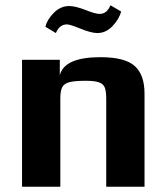

<svg xmlns="http://www.w3.org/2000/svg" viewBox="-20 -712 635 732"><path d="M153 -610Q160 -638 185.5 -663.5Q211 -689 244 -689Q267 -689 306 -674Q343 -659 360 -659Q388 -659 401 -692L442 -668Q434 -639 409 -612.5Q384 -586 351 -586Q328 -586 286 -603Q247 -619 235 -619Q207 -619 193 -586ZM64 -484H208V-425Q225 -494 363 -494Q456 -494 493.5 -460.5Q531 -427 531 -355V0H385V-336Q385 -364 379.5 -378Q374 -392 357.5 -398Q341 -404 307 -404Q264 -404 244 -398.5Q224 -393 217 -379Q210 -365 210 -336V0H64Z"/></svg>

Font: Play
Style: Bold
Weight: 700
Designer: Jonas Hecksher (Cyrillic expansion: Cyreal)
Foundry: Jonas Hecksher, Playtype, e-types AS
Version: Version 2.101; ttfautohint (v1.5.65-e2d9)